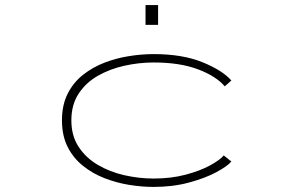

<svg xmlns="http://www.w3.org/2000/svg" viewBox="-20 -725 1140 756"><path d="M585 11Q539 11 489 3Q439 -5 392 -23.2Q345 -41.5 307 -71.8Q269 -102 246.5 -146.2Q224 -190.5 224 -251Q224 -312 246.5 -356.2Q269 -400.5 307 -430.5Q345 -460.5 392 -478.5Q439 -496.5 489 -504.2Q539 -512 585 -512Q698.5 -512 777.2 -480Q856 -448 891 -408L865 -385Q830.5 -425.5 759.2 -452.2Q688 -479 585 -479Q527.5 -479 470 -466.2Q412.5 -453.5 365.2 -426.5Q318 -399.5 289.5 -356Q261 -312.5 261 -251Q261 -190.5 289.5 -147Q318 -103.5 365.2 -75.8Q412.5 -48 470 -35Q527.5 -22 585 -22Q653.5 -22 710.2 -37Q767 -52 806.2 -73.2Q845.5 -94.5 861 -113L891 -89Q875.5 -70.5 831.8 -47Q788 -23.5 724.2 -6.2Q660.5 11 585 11ZM553 -705H602.5V-627H553Z"/></svg>

Font: Trispace Expanded Thin
Style: Regular
Weight: 100
Width: 7
Designer: Tyler Finck
Foundry: Etcetera Type Company
Version: Version 1.210; ttfautohint (v1.8.3)